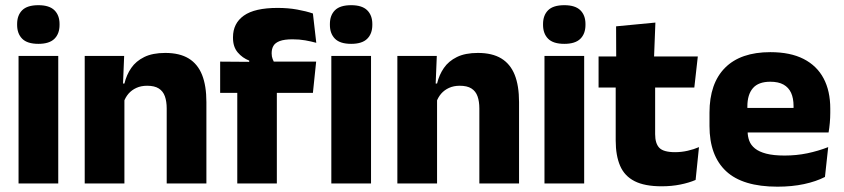

<svg xmlns="http://www.w3.org/2000/svg" viewBox="-20 -707 3252 740"><path d="M51.5 0V-491.5H204.5V0ZM128 -538Q85 -538 65.5 -557.8Q46 -577.5 46 -611V-614.5Q46 -648 65.5 -667.5Q85 -687 128 -687Q170 -687 189.8 -667.5Q209.5 -648 209.5 -614.5V-611Q209.5 -577 189.8 -557.5Q170 -538 128 -538Z M622.5 0V-289Q622.5 -316 615.5 -335.8Q608.5 -355.5 592 -366Q575.5 -376.5 547 -376.5Q523.5 -376.5 505.5 -368.2Q487.5 -360 475.2 -345.8Q463 -331.5 457 -313.5L433.5 -385H459.5Q467.5 -418.5 485.8 -445Q504 -471.5 536 -487.2Q568 -503 617 -503Q672 -503 707 -481.8Q742 -460.5 758.8 -418.5Q775.5 -376.5 775.5 -313.5V0ZM306.5 0V-491.5H458.5L453.5 -368.5L459.5 -354V0Z M1050 -676.5Q1090.5 -676.5 1125.2 -670.2Q1160 -664 1186 -655L1199 -542Q1179 -547.5 1156.5 -551.5Q1134 -555.5 1107.5 -555.5Q1076 -555.5 1058.2 -548.8Q1040.5 -542 1033.8 -530.2Q1027 -518.5 1027 -502V-501Q1027 -489 1030.8 -479.5Q1034.5 -470 1039.5 -461.5L940.5 -458V-473.5Q914.5 -483.5 896.2 -505Q878 -526.5 878 -561V-563.5Q878 -617 919.8 -646.8Q961.5 -676.5 1050 -676.5ZM894.5 0V-426.5H1047V0ZM828.5 -349V-469.5L960.5 -468.5L1018.5 -469.5H1198.5L1186 -349ZM1257 0V-491.5H1410V0ZM1333.5 -538Q1290.5 -538 1271 -557.8Q1251.5 -577.5 1251.5 -611V-614.5Q1251.5 -648 1271 -667.5Q1290.5 -687 1333.5 -687Q1375.5 -687 1395.2 -667.5Q1415 -648 1415 -614.5V-611Q1415 -577 1395.2 -557.5Q1375.5 -538 1333.5 -538Z M1827.5 0V-289Q1827.5 -316 1820.5 -335.8Q1813.5 -355.5 1797 -366Q1780.5 -376.5 1752 -376.5Q1728.5 -376.5 1710.5 -368.2Q1692.5 -360 1680.2 -345.8Q1668 -331.5 1662 -313.5L1638.5 -385H1664.5Q1672.5 -418.5 1690.8 -445Q1709 -471.5 1741 -487.2Q1773 -503 1822 -503Q1877 -503 1912 -481.8Q1947 -460.5 1963.8 -418.5Q1980.5 -376.5 1980.5 -313.5V0ZM1511.5 0V-491.5H1663.5L1658.5 -368.5L1664.5 -354V0Z M2078.5 0V-491.5H2231.5V0ZM2155 -538Q2112 -538 2092.5 -557.8Q2073 -577.5 2073 -611V-614.5Q2073 -648 2092.5 -667.5Q2112 -687 2155 -687Q2197 -687 2216.8 -667.5Q2236.5 -648 2236.5 -614.5V-611Q2236.5 -577 2216.8 -557.5Q2197 -538 2155 -538Z M2530 11Q2464.5 11 2425.8 -8.8Q2387 -28.5 2370 -68Q2353 -107.5 2353 -165.5V-440H2505V-190Q2505 -154 2521.2 -137.2Q2537.5 -120.5 2582 -120.5Q2606.5 -120.5 2630.5 -126Q2654.5 -131.5 2674 -140L2661 -13.5Q2635.5 -2.5 2602.2 4.2Q2569 11 2530 11ZM2287 -369.5V-489.5H2669.5L2656 -369.5ZM2355 -478.5 2354.5 -605.5 2506 -620 2500.5 -478.5Z M2976.5 12.5Q2842.5 12.5 2778.5 -47.2Q2714.5 -107 2714.5 -221.5V-272.5Q2714.5 -385.5 2774.5 -445.8Q2834.5 -506 2949 -506Q3026 -506 3077.2 -479.8Q3128.5 -453.5 3154.2 -405Q3180 -356.5 3180 -288.5V-272Q3180 -253 3178.2 -233.2Q3176.5 -213.5 3173.5 -196.5H3035.5Q3037.5 -225.5 3038 -251.2Q3038.5 -277 3038.5 -298Q3038.5 -328.5 3029 -349.2Q3019.5 -370 2999.8 -381Q2980 -392 2949 -392Q2903 -392 2881.8 -367.2Q2860.5 -342.5 2860.5 -297V-252L2861.5 -235.5V-200.5Q2861.5 -181.5 2867.8 -164.5Q2874 -147.5 2889.8 -134.8Q2905.5 -122 2933.2 -114.8Q2961 -107.5 3004 -107.5Q3049.5 -107.5 3091.5 -116.2Q3133.5 -125 3172 -140L3159.5 -25Q3125.5 -7.5 3079 2.5Q3032.5 12.5 2976.5 12.5ZM2795.5 -196.5V-291H3142.5V-196.5Z"/></svg>

Font: Anek Bangla
Style: Bold
Weight: 700
Designer: Sulekha Rajkumar (Bangla), Yesha Goshar (Latin)
Foundry: Ek Type
Version: Version 1.003